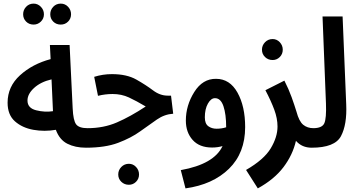

<svg xmlns="http://www.w3.org/2000/svg" viewBox="-20 -812 1992 1062"><path d="M519 -51Q519 -73 505.5 -88Q492 -103 465 -103Q417 -103 401 -124.5Q385 -146 382 -212L365 -563H256L260 -485Q159 -458 90.5 -395.5Q22 -333 22 -244Q22 -177 62.5 -141Q103 -105 164.5 -94Q226 -83 289 -94Q309 -39 352.5 -17Q396 5 456 5Q519 5 519 -51ZM132 -256Q132 -292 168.5 -325.5Q205 -359 265 -373L273 -197Q228 -190 180 -202Q132 -214 132 -256ZM316 -676Q340 -676 356.5 -692.5Q373 -709 373 -733Q373 -757 356.5 -774.5Q340 -792 316 -792Q291 -792 274.5 -774.5Q258 -757 258 -733Q258 -709 274.5 -692.5Q291 -676 316 -676ZM166 -676Q189 -676 206 -692.5Q223 -709 223 -733Q223 -757 206 -774.5Q189 -792 166 -792Q141 -792 124.5 -774.5Q108 -757 108 -733Q108 -709 124.5 -692.5Q141 -676 166 -676Z M455 5Q562 5 633.5 -22Q705 -49 755.5 -85.5Q806 -122 848 -151Q890 -180 938 -183L926 -283H907Q865 -283 826 -312.5Q787 -342 734 -372Q681 -402 599 -402Q549 -402 501 -387L522 -282Q562 -292 603 -292Q652 -292 693 -273Q734 -254 786 -223Q701 -167 627 -135Q553 -103 464 -103ZM693 210Q716 210 732.5 193.5Q749 177 749 153Q749 129 732.5 111.5Q716 94 693 94Q668 94 651 111.5Q634 129 634 153Q634 177 651 193.5Q668 210 693 210Z M1336 -109Q1336 -224 1293.5 -300Q1251 -376 1175 -376Q1101 -377 1054.5 -303Q1008 -229 1008 -145Q1008 -80 1045.5 -38Q1083 4 1153 4Q1184 4 1211 -4Q1164 96 980 129L1006 230Q1157 209 1246.5 121.5Q1336 34 1336 -109ZM1113 -163Q1113 -209 1130 -239Q1147 -269 1169 -269Q1201 -269 1216 -224.5Q1231 -180 1231 -108Q1206 -100 1178 -100Q1151 -100 1132 -114Q1113 -128 1113 -163Z M1704 5Q1767 5 1767 -51Q1767 -73 1753.5 -88Q1740 -103 1714 -103Q1680 -103 1657 -122Q1634 -141 1620 -194Q1609 -230 1593 -274.5Q1577 -319 1553 -366L1448 -313Q1479 -254 1497 -205.5Q1515 -157 1515 -112Q1515 -54 1477.5 8.5Q1440 71 1341 128L1406 230Q1497 180 1548 112.5Q1599 45 1617 -33Q1650 5 1704 5ZM1488 -480Q1511 -480 1527.5 -496.5Q1544 -513 1544 -537Q1544 -561 1527.5 -578.5Q1511 -596 1488 -596Q1463 -596 1446 -578.5Q1429 -561 1429 -537Q1429 -513 1446 -496.5Q1463 -480 1488 -480Z M1703 5Q1832 5 1866 -59Q1900 -123 1895 -235L1875 -721H1764L1783 -239Q1786 -158 1774 -130.5Q1762 -103 1712 -103Z"/></svg>

Font: Noto Sans Arabic UI ExtraCondensed Semi
Style: Regular
Weight: 600
Width: 3
Designer: Nadine Chahine - Monotype Design Team
Foundry: Monotype Imaging Inc.
Version: Version 1.900